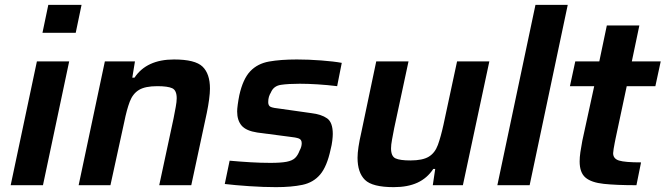

<svg xmlns="http://www.w3.org/2000/svg" viewBox="-20 -763 2742 791"><path d="M155 -628 179 -743H316L292 -628ZM24 0 132 -510H265L157 0Z M304 0 412 -510H536L525 -443H534Q584 -518 697 -518Q784 -518 814.5 -488.5Q845 -459 845 -398Q845 -380 841.5 -353.5Q838 -327 832 -298L768 0H636L695 -275Q700 -301 704 -322.5Q708 -344 708 -358Q708 -391 689.5 -399.5Q671 -408 628 -408Q578 -408 552.5 -392.5Q527 -377 514.5 -344Q502 -311 492 -261L435 0Z M1117 8Q1066 8 1007 4Q948 0 906 -5L926 -101Q970 -97 1012.5 -94.5Q1055 -92 1094 -92Q1137 -92 1160.5 -96.5Q1184 -101 1195.5 -112Q1207 -123 1214 -142Q1223 -158 1223 -173Q1223 -188 1211 -192.5Q1199 -197 1170 -200L1040 -217Q994 -224 975.5 -245.5Q957 -267 957 -304Q957 -314 959.5 -332.5Q962 -351 966 -371Q981 -438 1011 -469.5Q1041 -501 1088.5 -509.5Q1136 -518 1203 -518Q1251 -518 1303.5 -514Q1356 -510 1388 -504L1369 -408Q1328 -413 1288 -415.5Q1248 -418 1215 -418Q1168 -418 1137.5 -413.5Q1107 -409 1096 -382Q1091 -374 1088 -364.5Q1085 -355 1085 -342Q1085 -327 1095.5 -322.5Q1106 -318 1135 -315L1262 -297Q1304 -292 1327.5 -275.5Q1351 -259 1351 -211Q1351 -201 1349 -183.5Q1347 -166 1342 -147Q1327 -77 1299 -44Q1271 -11 1226 -1.5Q1181 8 1117 8Z M1602 8Q1514 8 1483.5 -22Q1453 -52 1453 -113Q1453 -132 1457 -158.5Q1461 -185 1468 -215L1530 -510H1663L1604 -235Q1599 -209 1595 -187.5Q1591 -166 1591 -152Q1591 -119 1609.5 -110.5Q1628 -102 1671 -102Q1721 -102 1746.5 -117.5Q1772 -133 1784 -166Q1796 -199 1807 -249L1863 -510H1996L1887 0H1763L1773 -67H1765Q1740 -29 1700 -10.5Q1660 8 1602 8Z M2029 0 2186 -743H2319L2162 0Z M2602 0Q2519 0 2467.5 -5.5Q2416 -11 2392 -31.5Q2368 -52 2368 -98Q2368 -115 2371 -136Q2374 -157 2379 -183L2428 -408H2328L2350 -510H2449L2480 -658H2614L2583 -510H2702L2680 -408H2562L2516 -192Q2515 -187 2512.5 -174.5Q2510 -162 2508 -149.5Q2506 -137 2506 -132Q2506 -109 2530.5 -101.5Q2555 -94 2621 -94Z"/></svg>

Font: Saira SemiBold
Style: Italic
Weight: 600
Italic angle: -12°
Designer: Hector Gatti with collaboration of the Omnibus-Type team
Foundry: Omnibus-Type
Version: Version 1.100; ttfautohint (v1.8.3)